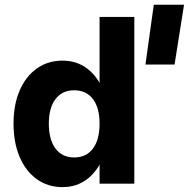

<svg xmlns="http://www.w3.org/2000/svg" viewBox="-20 -771 793 806"><path d="M625.6 -751.2 590.6 -500H712.8L752.6 -751.2ZM543.8 -700V0H398V-700ZM437.8 -252Q437.8 -172 413.5 -111.9Q389.2 -51.9 345.4 -18.7Q301.6 14.5 242.5 14.5Q181 14.5 134.7 -18.7Q88.4 -51.9 62.6 -111.9Q36.8 -172 36.8 -252Q36.8 -331.7 62.6 -391.2Q88.4 -450.8 134.7 -483.6Q181 -516.5 242.5 -516.5Q301.6 -516.5 345.4 -483.6Q389.2 -450.8 413.5 -391.2Q437.8 -331.7 437.8 -252ZM185 -252Q185 -184.3 213.2 -147.1Q241.4 -110 291.3 -110Q342 -110 370 -147.1Q398 -184.3 398 -252Q398 -318.5 370 -355.3Q342 -392 291.3 -392Q241.4 -392 213.2 -355.3Q185 -318.5 185 -252Z"/></svg>

Font: Overused Grotesk Light
Style: Regular
Weight: 300
Designer: RandomMaerks
Version: Version 0.005